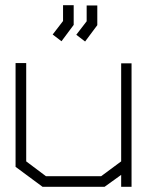

<svg xmlns="http://www.w3.org/2000/svg" viewBox="-20 -720 577 740"><path d="M447 0V-46L383 0H144L40 -77V-477H81V-98L157 -41H370L447 -98V-476H487V0ZM183 -587 223 -639V-700H264V-624L217 -561ZM274 -586 314 -638V-699H355V-623L308 -560Z"/></svg>

Font: Turret Road Light
Style: Regular
Weight: 300
Designer: Noponies
Foundry: Noponies
Version: Version 1.001; ttfautohint (v1.8)